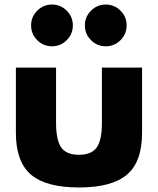

<svg xmlns="http://www.w3.org/2000/svg" viewBox="-20 -811 696 846"><path d="M144 -764Q171 -791 209 -791Q247 -791 274 -764Q301 -737 301 -699Q301 -661 274 -634Q247 -607 209 -607Q171 -607 144 -634Q117 -661 117 -699Q117 -737 144 -764ZM381 -764Q408 -791 446 -791Q484 -791 511 -764Q538 -737 538 -699Q538 -661 511 -634Q484 -607 446 -607Q408 -607 381 -634Q354 -661 354 -699Q354 -737 381 -764ZM50 -513V-226Q50 -98 116.5 -41.5Q183 15 328 15Q473 15 539.5 -41.5Q606 -98 606 -226V-513H429V-269Q429 -193 406 -161Q383 -129 328 -129Q273 -129 250 -161Q227 -193 227 -269V-513Z"/></svg>

Font: Hussar
Style: BoldWeb
Weight: 700
Foundry: Cannot Into Space Fonts
Version: Version 2.00